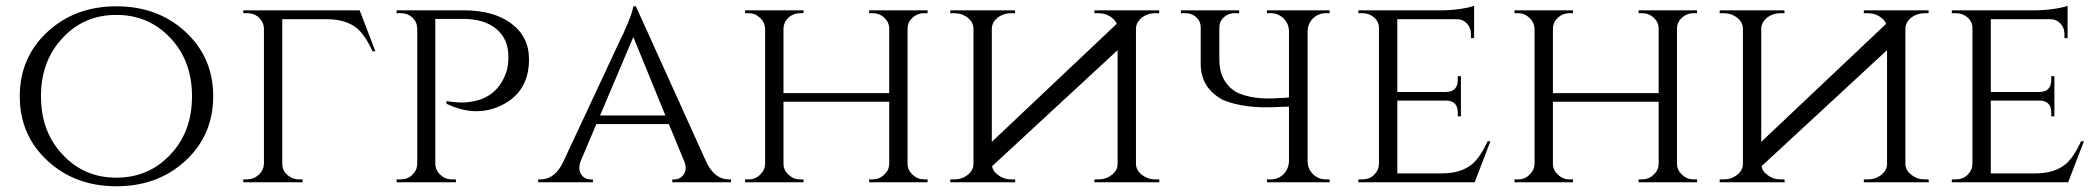

<svg xmlns="http://www.w3.org/2000/svg" viewBox="-20 -636 7322 670"><path d="M625 -527Q724 -437 724 -300Q724 -163 625 -73Q529 14 386 14Q244 14 148 -73Q49 -163 49 -300Q49 -437 148 -527Q244 -614 386 -614Q529 -614 625 -527ZM573 -95Q650 -175 650 -300Q650 -425 573 -505Q498 -584 386 -584Q274 -584 200 -505Q123 -425 123 -300Q123 -175 200 -95Q274 -16 386 -16Q498 -16 573 -95Z M1280 -457Q1255 -512 1226 -537Q1187 -569 1121 -569H965V-64Q965 -42 982 -26Q1000 -10 1024 -10H1036V0H829V-10H841Q865 -10 883 -26Q900 -42 901 -64V-537Q900 -559 883 -575Q867 -590 843 -590H829V-600H1235L1290 -457Z M1598 -600Q1703 -600 1764 -554Q1826 -508 1826 -429Q1826 -317 1733 -270Q1642 -224 1538 -274V-284L1540 -283H1542L1545 -282L1553 -281L1564 -280Q1595 -276 1624 -281Q1716 -295 1747 -385Q1754 -405 1754 -439Q1754 -500 1712 -535Q1670 -570 1596 -570H1499V-64Q1500 -41 1517 -26Q1533 -10 1557 -10H1571V0H1364V-10H1378Q1402 -10 1418 -25Q1435 -41 1436 -63V-537Q1435 -560 1419 -575Q1402 -590 1378 -590H1364V-600Z M2446 -68Q2475 -10 2523 -10H2531V0H2326V-10H2334Q2353 -10 2365 -26Q2378 -43 2369 -70L2314 -203H2061L2006 -73Q1996 -45 2009 -26Q2021 -10 2041 -10H2049V0H1858V-10H1866Q1915 -10 1944 -68L2151 -511L2153 -514L2155 -518L2157 -523Q2160 -530 2163 -537L2170 -553Q2178 -572 2183 -587Q2189 -605 2190 -614H2199ZM2302 -233 2190 -507 2074 -233Z M3013 0V-10H3025Q3048 -10 3065 -26Q3082 -41 3083 -63V-281H2714V-63Q2715 -41 2732 -26Q2749 -10 2772 -10H2784V0H2580V-10H2592Q2616 -10 2632 -26Q2649 -42 2650 -64V-536Q2649 -558 2632 -574Q2615 -590 2592 -590H2580V-600H2784V-590H2772Q2749 -590 2732 -575Q2715 -559 2714 -537V-311H3083V-536Q3083 -558 3066 -574Q3049 -590 3025 -590H3013V-600H3217V-590H3205Q3182 -590 3165 -575Q3148 -560 3147 -538V-63Q3148 -41 3165 -26Q3182 -10 3205 -10H3217V0Z M3442 -56Q3445 -38 3462 -26Q3482 -10 3509 -10H3522L3523 0H3296V-10H3310Q3337 -10 3357 -26Q3377 -42 3377 -64V-536Q3377 -558 3357 -574Q3337 -590 3309 -590H3296V-600H3522V-590H3509Q3482 -590 3462 -575Q3443 -560 3441 -538V-141L3877 -553Q3872 -565 3860 -574Q3840 -590 3812 -590H3799V-600H4025V-590H4012Q3985 -590 3965 -575Q3946 -560 3944 -538V-63Q3945 -41 3965 -26Q3985 -10 4012 -10H4025L4026 0H3799V-10H3813Q3840 -10 3860 -26Q3880 -42 3880 -64V-461Z M4478 -73Q4477 -47 4459 -28Q4440 -10 4414 -10H4401V0H4620V-10H4607Q4581 -10 4562 -28Q4543 -47 4543 -73V-528Q4544 -554 4562 -572Q4581 -590 4607 -590H4620V-600H4401V-590H4414Q4440 -590 4459 -572Q4477 -554 4478 -528V-296Q4463 -294 4447 -294Q4352 -286 4293 -315Q4235 -352 4235 -427V-542Q4236 -563 4251 -576Q4266 -590 4288 -590H4304V-600H4101V-590H4117Q4139 -590 4154 -576Q4170 -562 4170 -540V-413Q4170 -330 4246 -288Q4323 -255 4447 -263Q4463 -263 4478 -264Z M5126 0H4720V-10H4734Q4758 -10 4774 -25Q4791 -41 4792 -63V-538Q4792 -560 4775 -575Q4758 -590 4734 -590H4720V-600H5012Q5041 -600 5077 -605Q5110 -610 5124 -616V-503H5113V-518Q5113 -539 5099 -554Q5085 -569 5063 -569H4856V-315H5026Q5067 -316 5067 -357V-370H5078V-230H5067V-243Q5067 -283 5029 -285H4856V-31H5012Q5078 -31 5117 -63Q5146 -88 5171 -143H5181Z M5698 0V-10H5710Q5733 -10 5750 -26Q5767 -41 5768 -63V-281H5399V-63Q5400 -41 5417 -26Q5434 -10 5457 -10H5469V0H5265V-10H5277Q5301 -10 5317 -26Q5334 -42 5335 -64V-536Q5334 -558 5317 -574Q5300 -590 5277 -590H5265V-600H5469V-590H5457Q5434 -590 5417 -575Q5400 -559 5399 -537V-311H5768V-536Q5768 -558 5751 -574Q5734 -590 5710 -590H5698V-600H5902V-590H5890Q5867 -590 5850 -575Q5833 -560 5832 -538V-63Q5833 -41 5850 -26Q5867 -10 5890 -10H5902V0Z M6127 -56Q6130 -38 6147 -26Q6167 -10 6194 -10H6207L6208 0H5981V-10H5995Q6022 -10 6042 -26Q6062 -42 6062 -64V-536Q6062 -558 6042 -574Q6022 -590 5994 -590H5981V-600H6207V-590H6194Q6167 -590 6147 -575Q6128 -560 6126 -538V-141L6562 -553Q6557 -565 6545 -574Q6525 -590 6497 -590H6484V-600H6710V-590H6697Q6670 -590 6650 -575Q6631 -560 6629 -538V-63Q6630 -41 6650 -26Q6670 -10 6697 -10H6710L6711 0H6484V-10H6498Q6525 -10 6545 -26Q6565 -42 6565 -64V-461Z M7197 0H6791V-10H6805Q6829 -10 6845 -25Q6862 -41 6863 -63V-538Q6863 -560 6846 -575Q6829 -590 6805 -590H6791V-600H7083Q7112 -600 7148 -605Q7181 -610 7195 -616V-503H7184V-518Q7184 -539 7170 -554Q7156 -569 7134 -569H6927V-315H7097Q7138 -316 7138 -357V-370H7149V-230H7138V-243Q7138 -283 7100 -285H6927V-31H7083Q7149 -31 7188 -63Q7217 -88 7242 -143H7252Z"/></svg>

Font: Cinzel(RUS BY LYAJKA)
Style: Regular
Weight: 400
Designer: Natanael Gama
Version: Version 1.001;PS 001.001;hotconv 1.0.56;makeotf.lib2.0.21325